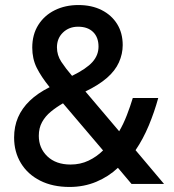

<svg xmlns="http://www.w3.org/2000/svg" viewBox="-20 -730 690 762"><path d="M256 12Q189 12 139.5 -13Q90 -38 63 -82.5Q36 -127 36 -184Q36 -228 51.5 -264Q67 -300 98 -330Q129 -360 177 -384Q143 -426 125.5 -461.5Q108 -497 108 -541Q108 -593 132 -631Q156 -669 197.5 -689.5Q239 -710 291 -710Q344 -710 383.5 -690Q423 -670 445 -634.5Q467 -599 467 -551Q467 -516 452 -482.5Q437 -449 404 -420.5Q371 -392 319 -367L453 -209Q470 -238 483.5 -273Q497 -308 507 -341H608Q593 -286 570.5 -232Q548 -178 518 -134L631 0H502L448 -64Q411 -29 362 -8.5Q313 12 256 12ZM260 -77Q299 -77 331.5 -92.5Q364 -108 389 -133L230 -320Q204 -305 182 -287Q160 -269 147 -245.5Q134 -222 134 -191Q134 -142 168 -109.5Q202 -77 260 -77ZM266 -429Q323 -457 347 -484Q371 -511 371 -545Q371 -582 349.5 -603Q328 -624 290 -624Q254 -624 230 -601Q206 -578 206 -542Q206 -511 223.5 -484.5Q241 -458 266 -429Z"/></svg>

Font: Azeret Mono Thin
Style: Regular
Weight: 400
Version: Version 1.002